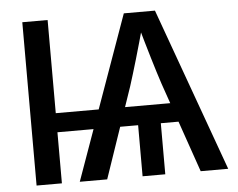

<svg xmlns="http://www.w3.org/2000/svg" viewBox="-52 -790 1055 852"><g transform="rotate(-5 476.0 -364.0)"><path d="M189.9 -727.5V0H77.1V-727.5ZM650.4 -270V0H549.3V-270ZM269.5 0 529.3 -727.5H668L930.7 0H808.1L668.5 -402.8Q652.3 -451.7 632.1 -519.3Q611.8 -586.9 585.4 -680.7H610.4Q584.5 -586.4 564.7 -519Q544.9 -451.7 529.3 -402.8L391.6 0ZM147 -227.5V-312.5H788.6V-227.5Z"/></g></svg>

Font: V-Inter
Style: Medium-500
Weight: 500
Designer: Rasmus Andersson
Foundry: rsms
Version: Version 4.000;git-4146feb